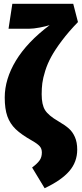

<svg xmlns="http://www.w3.org/2000/svg" viewBox="-20 -764 430 1010"><path d="M365.2 -744.1 390.1 -647.9Q341.3 -597.7 305.7 -550.3Q270 -502.9 249.8 -465.8Q229.5 -428.7 217.8 -391.1Q206.1 -353.5 202.6 -326.4Q199.2 -299.3 199.2 -268.1Q199.2 -213.4 217 -184.8Q234.9 -156.2 287.1 -126Q322.3 -105.5 342 -88.1Q361.8 -70.8 374 -43.2Q386.2 -15.6 386.2 22.9Q386.2 87.9 344.5 136.2Q302.7 184.6 214.8 226.1L148.9 117.2Q176.8 96.2 188.5 79.3Q200.2 62.5 200.2 38.1Q200.2 18.1 188.7 5.1Q177.2 -7.8 148.9 -23.9Q91.8 -56.2 62.3 -84.7Q32.7 -113.3 18.8 -152.1Q4.9 -190.9 4.9 -251Q4.9 -347.7 63.7 -445.1Q122.6 -542.5 241.2 -631.8Q222.2 -625.5 188.7 -619.1Q155.3 -612.8 132.8 -612.8H24.9L44.9 -744.1Z"/></svg>

Font: Fira Sans Compressed Heavy
Style: Regular
Weight: 900
Width: 1
Designer: Carrois Corporate & Edenspiekermann AG
Foundry: Carrois Corporate GbR & Edenspiekermann AG
Version: Version 4.203;PS 004.203;hotconv 1.0.88;makeotf.lib2.5.64775